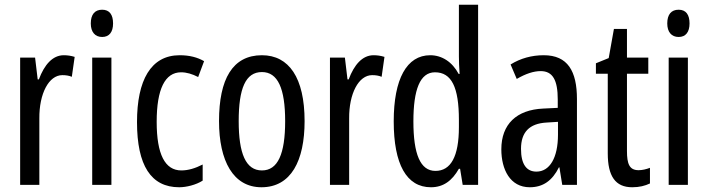

<svg xmlns="http://www.w3.org/2000/svg" viewBox="-20 -780 2987 810"><path d="M249 -547C202 -547 167 -507 144 -445H139L128 -537H65V0H146V-280C145 -385 186 -463 243 -463C258 -463 271 -461 283 -456L295 -540C279 -545 264 -547 249 -547Z M411 -739C380 -739 363 -719 363 -681C363 -645 381 -624 411 -624C441 -624 457 -645 457 -681C457 -718 442 -739 411 -739ZM450 -537H369V0H450Z M736 10C766 10 807 0 835 -18V-86C804 -70 774 -61 745 -61C676 -61 641 -129 641 -266C641 -404 676 -475 744 -475C767 -475 791 -468 816 -455L841 -522C813 -538 780 -547 738 -547C616 -547 558 -441 558 -265C558 -82 617 10 736 10Z M1265 -269C1265 -452 1199 -547 1085 -547C961 -547 904 -446 904 -269C904 -101 964 10 1083 10C1208 10 1265 -102 1265 -269ZM987 -269C987 -407 1016 -476 1085 -476C1152 -476 1183 -407 1183 -269C1183 -130 1152 -61 1085 -61C1017 -61 987 -132 987 -269Z M1556 -547C1509 -547 1474 -507 1451 -445H1446L1435 -537H1372V0H1453V-280C1452 -385 1493 -463 1550 -463C1565 -463 1578 -461 1590 -456L1602 -540C1586 -545 1571 -547 1556 -547Z M1798 10C1850 10 1887 -17 1916 -68H1921L1932 0H1997V-760H1916V-542C1916 -521 1917 -498 1919 -468H1915C1888 -519 1844 -547 1795 -547C1696 -547 1641 -447 1641 -268C1641 -87 1695 10 1798 10ZM1817 -59C1753 -59 1724 -130 1724 -268C1724 -402 1752 -475 1815 -475C1885 -475 1916 -412 1916 -274V-244C1916 -120 1882 -59 1817 -59Z M2274 -547C2223 -547 2176 -534 2134 -508L2160 -447C2198 -469 2231 -480 2261 -480C2312 -480 2333 -442 2333 -360V-325L2272 -322C2159 -317 2095 -256 2095 -150C2095 -65 2132 10 2215 10C2271 10 2310 -18 2338 -74H2340L2352 0H2414V-362C2414 -480 2375 -547 2274 -547ZM2286 -263 2334 -266V-212C2334 -114 2299 -56 2243 -56C2202 -56 2178 -86 2178 -152C2178 -222 2213 -259 2286 -263Z M2674 -62C2635 -62 2625 -89 2625 -143V-469H2715V-537H2625V-658H2570L2548 -535L2494 -513V-469H2544V-133C2544 -37 2576 10 2647 10C2677 10 2701 4 2722 -6V-72C2706 -66 2690 -62 2674 -62Z M2843 -739C2812 -739 2795 -719 2795 -681C2795 -645 2813 -624 2843 -624C2873 -624 2889 -645 2889 -681C2889 -718 2874 -739 2843 -739ZM2882 -537H2801V0H2882Z"/></svg>

Font: Noto Sans Ethiopic ExtCond
Style: Regular
Weight: 400
Width: 2
Designer: Monotype Design Team
Foundry: Monotype Imaging Inc.
Version: Version 2.102